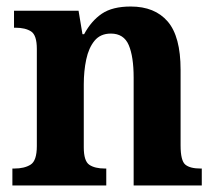

<svg xmlns="http://www.w3.org/2000/svg" viewBox="-20 -569 663 589"><path d="M18 0V-52H24Q55 -52 74 -64Q93 -76 93 -121V-419Q93 -461 75.5 -472.5Q58 -484 27 -484H23V-536H221L233 -464H238Q260 -505 292.5 -527Q325 -549 381 -549Q455 -549 494.5 -503Q534 -457 534 -355V-123Q534 -76 548.5 -64Q563 -52 595 -52H599V0H390V-331Q390 -395 375 -430.5Q360 -466 320 -466Q288 -466 270 -444Q252 -422 244.5 -386.5Q237 -351 237 -310V-117Q237 -75 254 -63.5Q271 -52 302 -52H306V0Z"/></svg>

Font: Noto Serif Sinhala SemiCondensed
Style: Bold
Weight: 700
Width: 4
Designer: Jelle Bosma - Monotype Design Team
Foundry: Monotype Imaging Inc.
Version: Version 2.007; ttfautohint (v1.8.4.7-5d5b)